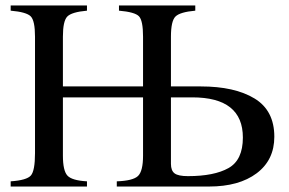

<svg xmlns="http://www.w3.org/2000/svg" viewBox="-20 -682 1057 702"><path d="M605 -366H714Q838 -366 910.5 -322Q983 -278 983 -182Q983 -97 918.5 -48.5Q854 0 744 0H407V-19Q466 -21 484.5 -38.5Q503 -56 503 -113V-326H210V-113Q210 -58 226.5 -40Q243 -22 298 -19V0H19V-19Q78 -23 93 -40.5Q108 -58 108 -122V-548Q108 -606 92.5 -622Q77 -638 19 -643V-662H298V-643Q242 -638 226 -621.5Q210 -605 210 -548V-366H503V-548Q503 -607 488 -622.5Q473 -638 415 -643V-662H694V-643Q638 -638 621.5 -621.5Q605 -605 605 -548ZM605 -326V-83Q605 -58 618.5 -48Q632 -38 667 -38Q763 -38 815.5 -67.5Q868 -97 868 -179Q868 -326 683 -326Z"/></svg>

Font: STIX Math
Style: Regular
Weight: 400
Designer: MicroPress Inc., with final additions and corrections provided by Coen Hoffman, Elsevier (retired)
Version: Version 1.1.1